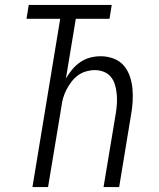

<svg xmlns="http://www.w3.org/2000/svg" viewBox="-20 -755 640 775"><path d="M111 0 223 -679H87L96 -735H431L422 -679H286L246 -438Q257 -457 271.5 -474.5Q286 -492 304.5 -504.5Q323 -517 344 -522.5Q365 -528 386 -528Q413 -528 437.5 -519Q462 -510 478.5 -491.5Q495 -473 503.5 -448.5Q512 -424 514.5 -398.5Q517 -373 515.5 -346Q514 -319 509 -292L461 0H398L448 -301Q451 -320 452 -339.5Q453 -359 451 -377.5Q449 -396 444 -413Q439 -430 428 -444Q417 -458 399.5 -465Q382 -472 363 -472Q346 -472 328 -467Q310 -462 295 -451Q280 -440 268.5 -425Q257 -410 248.5 -393.5Q240 -377 235 -360Q230 -343 228 -325L174 0Z"/></svg>

Font: Iosevka Light Extended Oblique
Style: Regular
Weight: 300
Width: 7
Italic angle: -9°
Monospace: yes
Designer: Belleve Invis
Foundry: Belleve Invis
Version: Version 32.5.0; ttfautohint (v1.8.4)